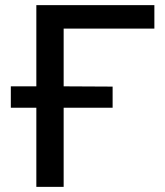

<svg xmlns="http://www.w3.org/2000/svg" viewBox="-20 -725 640 745"><path d="M121 0V-307H22V-390H121V-705H579V-614H227V-390L417 -389V-307H227V0Z"/></svg>

Font: NunitoSans_10ptSemiBold
Style: Regular
Weight: 600
Designer: Vernon Adams
Foundry: Vernon Adams
Version: Version 3.101;gftools[0.9.27]